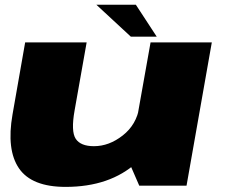

<svg xmlns="http://www.w3.org/2000/svg" viewBox="-20 -764 924 790"><path d="M553 0H747.5L851.5 -589.5H599.5L511.5 -95.5ZM336.5 -589.5H83.5L31.5 -293Q6 -147.5 58.2 -71.2Q110.5 5 250 5Q432.5 5 543 -95.5Q653.5 -196 666 -267.5L553.5 -324Q541.5 -251 485.2 -206.8Q429 -162.5 366.5 -162.5Q311.5 -162.5 291.5 -193Q271.5 -223.5 287 -310ZM518.5 -613H625L539 -744.5H376.5Z"/></svg>

Font: Anybody Expanded Black
Style: Italic
Weight: 900
Width: 7
Italic angle: -10°
Version: Version 1.113;gftools[0.9.25]